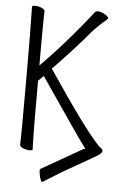

<svg xmlns="http://www.w3.org/2000/svg" viewBox="-58 -742 616 939"><g transform="rotate(5 250.0 -272.5)"><path d="M408 -643Q392 -629 363 -598Q289 -509 184 -401Q379 -111 448 -42L461 -32Q466 -27 466 -22Q466 -10 439 6L280 97L189 153Q186 155 184 155Q181 155 179 149Q173 137 170.5 121Q168 105 168 101.5Q168 98 168 97Q168 94 175 90L371 -22L381 -26L371 -39Q346 -71 148 -362L122 -336V-334Q122 -77 123.5 -46.5Q125 -16 125 1Q125 6 109.5 6Q94 6 78 -1Q62 -8 62 -17Q62 -29 63 -56.5Q64 -84 64 -335.5Q64 -587 61 -695Q61 -700 77 -700Q93 -700 108.5 -693Q124 -686 124 -677Q124 -665 123 -639.5Q122 -614 122 -423V-411Q203 -493 272.5 -575Q342 -657 371 -696Q375 -700 385 -700Q395 -700 407.5 -694.5Q420 -689 428.5 -682Q437 -675 437 -670Q434 -664 408 -643Z"/></g></svg>

Font: Moon Stars Kai T HW Light
Style: Regular
Weight: 300
Designer: GuiWonder
Version: Version 1.101